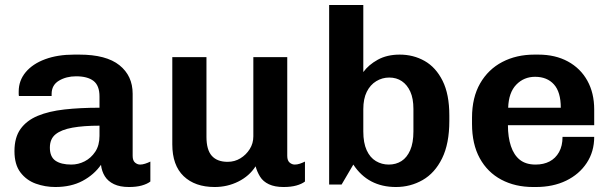

<svg xmlns="http://www.w3.org/2000/svg" viewBox="-20 -740 2450 770"><path d="M202 10Q161 10 123.5 -3.5Q86 -17 62 -48.5Q38 -80 38 -134Q38 -189 62.5 -223Q87 -257 131.5 -275.5Q176 -294 238.5 -301Q301 -308 379 -308V-353Q379 -397 355 -415.5Q331 -434 285 -434Q246 -434 216.5 -416.5Q187 -399 187 -363V-355H56Q55 -358 55 -363.5Q55 -369 55 -373Q55 -417 83 -450.5Q111 -484 161 -502.5Q211 -521 277 -521H298Q406 -521 459 -478.5Q512 -436 512 -364V-115Q512 -96 521.5 -88Q531 -80 542 -80Q551 -80 562 -83.5Q573 -87 583 -92V-12Q570 -2 548.5 4Q527 10 497 10Q461 10 437 -1.5Q413 -13 400.5 -33Q388 -53 385 -79Q357 -39 311 -14.5Q265 10 202 10ZM266 -80Q294 -80 319.5 -93Q345 -106 362 -131.5Q379 -157 379 -195V-236Q315 -236 270.5 -228Q226 -220 203 -201.5Q180 -183 180 -148Q180 -111 202.5 -95.5Q225 -80 266 -80Z M841 10Q762 10 716.5 -33.5Q671 -77 671 -161V-511H808V-191Q808 -139 829.5 -115Q851 -91 893 -91Q921 -91 944 -105Q967 -119 981.5 -142Q996 -165 996 -193V-511H1132V-115Q1132 -96 1141.5 -88Q1151 -80 1162 -80Q1172 -80 1182.5 -83.5Q1193 -87 1203 -92V-12Q1190 -2 1168.5 4Q1147 10 1117 10Q1082 10 1058.5 -1Q1035 -12 1023 -31.5Q1011 -51 1005 -73Q980 -34 936 -12Q892 10 841 10Z M1568 10Q1456 10 1397 -80L1350 0H1300V-720H1437V-451Q1458 -480 1495 -500.5Q1532 -521 1583 -521Q1638 -521 1683 -495.5Q1728 -470 1755 -416Q1782 -362 1782 -277V-255Q1782 -164 1753 -105Q1724 -46 1675 -18Q1626 10 1568 10ZM1539 -80Q1568 -80 1590 -94Q1612 -108 1625 -137.5Q1638 -167 1638 -213V-303Q1638 -345 1625.5 -372.5Q1613 -400 1591.5 -414.5Q1570 -429 1541 -429Q1513 -429 1489 -414.5Q1465 -400 1451 -372Q1437 -344 1437 -302V-213Q1437 -167 1450.5 -137.5Q1464 -108 1487.5 -94Q1511 -80 1539 -80Z M2118 10Q2046 10 1990.5 -19.5Q1935 -49 1904 -105.5Q1873 -162 1873 -243V-268Q1873 -349 1905.5 -405.5Q1938 -462 1994.5 -491.5Q2051 -521 2123 -521H2139Q2207 -521 2257.5 -493.5Q2308 -466 2335.5 -416.5Q2363 -367 2363 -301V-238H2017Q2017 -190 2029 -154Q2041 -118 2065 -99Q2089 -80 2128 -80Q2160 -80 2184 -92.5Q2208 -105 2222 -130Q2236 -155 2236 -191H2363Q2363 -132 2333 -86.5Q2303 -41 2250.5 -15.5Q2198 10 2129 10ZM2018 -308H2229Q2229 -371 2201.5 -401.5Q2174 -432 2126 -432Q2081 -432 2050.5 -400.5Q2020 -369 2018 -308Z"/></svg>

Font: Chivo SemiBold
Style: Regular
Weight: 600
Designer: Hector Gatti
Foundry: Omnibus-Type
Version: Version 2.002